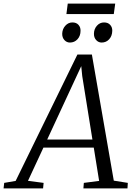

<svg xmlns="http://www.w3.org/2000/svg" viewBox="-80 -1054 750 1074"><path d="M-60 0 -56.5 -31 7.5 -42 353 -749H434L556.5 -43.5L635 -31L633 0H386.5L389 -31L474.5 -42L444.5 -228.5H163L76.5 -42.5L164 -31L161 0ZM184 -273.5H437L380 -628.5L374.5 -684L350.5 -632.5ZM311 -816Q293 -816 280.2 -830Q267.5 -844 268 -866Q269 -892 285.5 -910.2Q302 -928.5 325 -928.5Q347 -928.5 359 -915Q371 -901.5 370.5 -882Q370.5 -853 353.5 -834.5Q336.5 -816 311 -816ZM488.5 -816Q470.5 -816 457.8 -830Q445 -844 445.5 -866Q446 -892 462.2 -910.2Q478.5 -928.5 502 -928.5Q524 -928.5 536.2 -915Q548.5 -901.5 548 -882Q547.5 -853 530.8 -834.5Q514 -816 488.5 -816ZM299 -1034H564.5L556.5 -975.5H291.5Z"/></svg>

Font: Merriweather 48pt Light
Style: Italic
Weight: 300
Italic angle: -7.8°
Version: Version 2.101